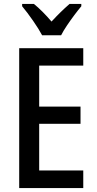

<svg xmlns="http://www.w3.org/2000/svg" viewBox="-20 -960 494 980"><path d="M405 0H78V-714H405V-625H180V-416H391V-328H180V-90H405ZM195 -780Q178 -812 148.5 -854.5Q119 -897 93 -928V-940H153Q174 -923 197.5 -899.5Q221 -876 243 -850Q269 -878 289.5 -898Q310 -918 335 -940H395V-928Q379 -909 359.5 -883Q340 -857 321.5 -829.5Q303 -802 292 -780Z"/></svg>

Font: Noto Sans Arabic UI Cn Md
Style: Regular
Weight: 500
Width: 3
Designer: Monotype Design Team, Nadine Chahine and Nizar Qandah
Foundry: Monotype Imaging Inc.
Version: Version 2.010; ttfautohint (v1.8.4.7-5d5b)